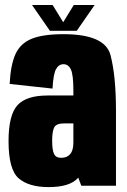

<svg xmlns="http://www.w3.org/2000/svg" viewBox="-20 -739 504 764"><path d="M303.5 0 291.5 -32Q259 5.5 173.5 5.5Q95 5.5 54.5 -29.2Q14 -64 14 -177.5Q14 -280.5 49 -319.8Q84 -359 169.5 -359H272V-378.5Q272 -441 262.2 -462.2Q252.5 -483.5 232.5 -483.5Q214 -483.5 203 -464Q192 -444.5 189 -386.5L18.5 -405Q22 -479.5 41.2 -522.8Q60.5 -566 105.5 -584.5Q150.5 -603 232.5 -603Q398 -603 419.8 -519.5Q441.5 -436 441.5 -297.5V0ZM272 -172V-248H235.5Q203.5 -248 195.5 -231.5Q187.5 -215 187.5 -179.5Q187.5 -143 194.8 -127Q202 -111 223.5 -111Q247 -111 259.5 -126Q272 -141 272 -172ZM178.5 -616.5 107.5 -719H189.5L231.5 -650.5L273.5 -719H356.5L285.5 -616.5Z"/></svg>

Font: Anybody Condensed ExtraBold
Style: Regular
Weight: 800
Width: 3
Designer: Tyler Finck
Foundry: Etcetera Type Company
Version: Version 1.010; ttfautohint (v1.8.3) -l 8 -r 50 -G 200 -x 14 